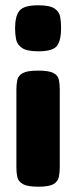

<svg xmlns="http://www.w3.org/2000/svg" viewBox="-20 -494 289 726"><path d="M124 -227Q165 -227 182 -218Q199 -209 202.5 -193Q206 -177 206 -157V138Q206 158 202.5 175Q199 192 182.5 202Q166 212 125 212Q84 212 66.5 202Q49 192 45.5 175.5Q42 159 42 139V-156Q42 -176 45.5 -192Q49 -208 66 -217.5Q83 -227 124 -227ZM124 -474Q168 -474 186 -462Q204 -450 207.5 -430.5Q211 -411 211 -388Q211 -340 195 -320Q179 -300 125 -300Q82 -300 63.5 -312.5Q45 -325 41 -344.5Q37 -364 37 -386Q37 -434 54 -454Q71 -474 124 -474Z"/></svg>

Font: Fredoka Expanded
Style: Bold
Weight: 700
Width: 7
Designer: Ben Nathan
Foundry: Milena B. Brandão, Ben Nathan
Version: Version 2.001